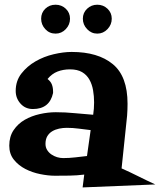

<svg xmlns="http://www.w3.org/2000/svg" viewBox="-20 -776 682 818"><path d="M641.6 9.8 332 22.5 338.9 -32.2Q307.6 -28.3 276.4 -27.8Q245.1 -27.3 213.9 -27.3Q185.5 -27.3 151.4 -34.2Q117.2 -41 87.9 -56.2Q58.6 -71.3 39.1 -95.7Q19.5 -120.1 19.5 -155.3Q19.5 -194.3 38.1 -221.7Q56.6 -249 85.4 -265.6Q114.3 -282.2 149.4 -290Q184.6 -297.9 217.8 -297.9Q258.8 -297.9 297.9 -293.9Q336.9 -290 377 -287.1Q378.9 -299.8 379.9 -313Q380.9 -326.2 380.9 -339.8Q380.9 -366.2 376.5 -391.6Q372.1 -417 360.8 -437Q349.6 -457 329.6 -468.8Q309.6 -480.5 278.3 -480.5Q249 -480.5 225.1 -471.2Q201.2 -461.9 182.6 -439.5Q196.3 -428.7 201.2 -415.5Q206.1 -402.3 206.1 -385.7V-379.9Q191.4 -311.5 120.1 -311.5Q87.9 -311.5 67.4 -334.5Q46.9 -357.4 46.9 -388.7Q46.9 -431.6 71.3 -462.9Q95.7 -494.1 131.3 -514.6Q167 -535.2 208.5 -544.9Q250 -554.7 285.2 -554.7Q397.5 -554.7 460.4 -502.9Q523.4 -451.2 523.4 -334Q523.4 -321.3 522.9 -308.6Q522.5 -295.9 521.5 -283.2L498 -58.6Q535.2 -42 570.3 -24.4Q605.5 -6.8 641.6 9.8ZM366.2 -221.7Q340.8 -224.6 315.4 -228Q290 -231.4 264.6 -231.4Q248 -231.4 231.9 -228Q215.8 -224.6 202.6 -216.8Q189.5 -209 181.6 -195.8Q173.8 -182.6 173.8 -163.1Q173.8 -148.4 180.7 -137.2Q187.5 -126 198.7 -118.2Q210 -110.4 223.1 -106.4Q236.3 -102.5 249 -102.5Q274.4 -102.5 300.3 -105.5Q326.2 -108.4 350.6 -111.3ZM456.1 -696.3Q456.1 -670.9 438 -651.9Q419.9 -632.8 394.5 -632.8Q369.1 -632.8 351.1 -651.9Q333 -670.9 333 -696.3Q333 -721.7 351.1 -738.8Q369.1 -755.9 394.5 -755.9Q419.9 -755.9 438 -738.8Q456.1 -721.7 456.1 -696.3ZM278.3 -696.3Q278.3 -670.9 260.3 -651.9Q242.2 -632.8 216.8 -632.8Q190.4 -632.8 172.9 -651.9Q155.3 -670.9 155.3 -696.3Q155.3 -721.7 172.9 -738.8Q190.4 -755.9 216.8 -755.9Q242.2 -755.9 260.3 -738.8Q278.3 -721.7 278.3 -696.3Z"/></svg>

Font: Fontdiner Swanky
Style: Regular
Weight: 400
Designer: Font Diner, Inc
Foundry: Font Diner, Inc
Version: Version 1.000